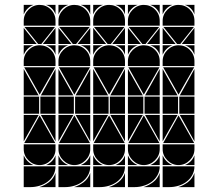

<svg xmlns="http://www.w3.org/2000/svg" viewBox="-20 -677 815 785"><path d="M284 -492Q311 -492 330 -473Q349 -454 349 -427V-407H219V-427Q219 -453 238.5 -472.5Q258 -492 284 -492ZM284 -657Q311 -657 330 -638Q349 -619 349 -592V-572H219V-592Q219 -618 238.5 -637.5Q258 -657 284 -657ZM568 -492Q595 -492 614 -473Q633 -454 633 -427V-407H503V-427Q503 -453 522.5 -472.5Q542 -492 568 -492ZM568 -657Q595 -657 614 -638Q633 -619 633 -592V-572H503V-592Q503 -618 522.5 -637.5Q542 -657 568 -657ZM426 -492Q453 -492 472 -473Q491 -454 491 -427V-407H361V-427Q361 -453 380.5 -472.5Q400 -492 426 -492ZM426 -657Q453 -657 472 -638Q491 -619 491 -592V-572H361V-592Q361 -618 380.5 -637.5Q400 -657 426 -657ZM361 3H491Q491 23 482 39Q473 55 458.5 66Q444 77 425.5 82.5Q407 88 389 88H361ZM219 3H349Q349 23 340 39Q331 55 316.5 66Q302 77 283.5 82.5Q265 88 247 88H219ZM503 3H633Q633 23 624 39Q615 55 600.5 66Q586 77 567.5 82.5Q549 88 531 88H503ZM568 -2Q542 -2 522.5 -21.5Q503 -41 503 -67V-87H633V-67Q633 -41 613.5 -21.5Q594 -2 568 -2ZM426 -2Q400 -2 380.5 -21.5Q361 -41 361 -67V-87H491V-67Q491 -41 471.5 -21.5Q452 -2 426 -2ZM284 -2Q258 -2 238.5 -21.5Q219 -41 219 -67V-87H349V-67Q349 -41 329.5 -21.5Q310 -2 284 -2ZM505 -92 568 -205 632 -92ZM221 -92 284 -205 348 -92ZM363 -92 426 -205 490 -92ZM348 -402 284 -290 221 -402ZM632 -402 568 -290 505 -402ZM490 -402 426 -290 363 -402ZM347 -567 291 -497H278L222 -567ZM631 -567 575 -497H562L506 -567ZM489 -567 433 -497H420L364 -567ZM566 -212H503V-282H566ZM282 -212H219V-282H282ZM424 -212H361V-282H424ZM349 -212H287V-282H349ZM633 -212H571V-282H633ZM491 -212H429V-282H491ZM503 -207H564L503 -99ZM503 -287V-395L564 -287ZM361 -287V-395L422 -287ZM219 -287V-395L280 -287ZM361 -207H422L361 -99ZM219 -207H280L219 -99ZM633 -287H573L633 -395ZM633 -207V-99L573 -207ZM349 -207V-99L289 -207ZM349 -287H289L349 -395ZM491 -207V-99L431 -207ZM491 -287H431L491 -395ZM219 -497V-563L272 -497ZM503 -497V-563L556 -497ZM361 -497V-563L414 -497ZM349 -497H297L349 -563ZM633 -497H581L633 -563ZM491 -497H439L491 -563ZM567 88Q589 81 607 67Q625 53 633 30V88ZM425 88Q447 81 465 67Q483 53 491 30V88ZM283 88Q305 81 323 67Q341 53 349 30V88ZM219 -42Q231 -14 259 -2H219ZM503 -42Q515 -14 543 -2H503ZM361 -42Q373 -14 401 -2H361ZM361 -492H401Q387 -487 377 -477Q367 -467 361 -453ZM310 -2Q324 -8 334 -18Q344 -28 349 -42V-2ZM594 -2Q608 -8 618 -18Q628 -28 633 -42V-2ZM361 -657H401Q387 -652 377 -642Q367 -632 361 -618ZM219 -657H259Q245 -652 235 -642Q225 -632 219 -618ZM503 -492H543Q529 -487 519 -477Q509 -467 503 -453ZM219 -492H259Q245 -487 235 -477Q225 -467 219 -453ZM452 -2Q466 -8 476 -18Q486 -28 491 -42V-2ZM503 -657H543Q529 -652 519 -642Q509 -632 503 -618ZM349 -657V-618Q339 -647 310 -657ZM633 -657V-618Q623 -647 594 -657ZM633 -492V-453Q623 -482 594 -492ZM491 -492V-453Q481 -482 452 -492ZM349 -492V-453Q339 -482 310 -492ZM491 -657V-618Q481 -647 452 -657ZM142 -492Q169 -492 188 -473Q207 -454 207 -427V-407H77V-427Q77 -453 96.5 -472.5Q116 -492 142 -492ZM142 -657Q169 -657 188 -638Q207 -619 207 -592V-572H77V-592Q77 -618 96.5 -637.5Q116 -657 142 -657ZM710 -492Q737 -492 756 -473Q775 -454 775 -427V-407H645V-427Q645 -453 664.5 -472.5Q684 -492 710 -492ZM710 -657Q737 -657 756 -638Q775 -619 775 -592V-572H645V-592Q645 -618 664.5 -637.5Q684 -657 710 -657ZM77 3H207Q207 23 198 39Q189 55 174.5 66Q160 77 141.5 82.5Q123 88 105 88H77ZM645 3H775Q775 23 766 39Q757 55 742.5 66Q728 77 709.5 82.5Q691 88 673 88H645ZM710 -2Q684 -2 664.5 -21.5Q645 -41 645 -67V-87H775V-67Q775 -41 755.5 -21.5Q736 -2 710 -2ZM142 -2Q116 -2 96.5 -21.5Q77 -41 77 -67V-87H207V-67Q207 -41 187.5 -21.5Q168 -2 142 -2ZM647 -92 710 -205 774 -92ZM79 -92 142 -205 206 -92ZM206 -402 142 -290 79 -402ZM774 -402 710 -290 647 -402ZM205 -567 149 -497H136L80 -567ZM773 -567 717 -497H704L648 -567ZM708 -212H645V-282H708ZM140 -212H77V-282H140ZM775 -212H713V-282H775ZM207 -212H145V-282H207ZM77 -287V-395L138 -287ZM645 -287V-395L706 -287ZM645 -207H706L645 -99ZM77 -207H138L77 -99ZM207 -287H147L207 -395ZM775 -207V-99L715 -207ZM775 -287H715L775 -395ZM207 -207V-99L147 -207ZM645 -497V-563L698 -497ZM77 -497V-563L130 -497ZM775 -497H723L775 -563ZM207 -497H155L207 -563ZM709 88Q731 81 749 67Q767 53 775 30V88ZM141 88Q163 81 181 67Q199 53 207 30V88ZM77 -42Q89 -14 117 -2H77ZM645 -42Q657 -14 685 -2H645ZM736 -2Q750 -8 760 -18Q770 -28 775 -42V-2ZM645 -657H685Q671 -652 661 -642Q651 -632 645 -618ZM77 -492H117Q103 -487 93 -477Q83 -467 77 -453ZM168 -2Q182 -8 192 -18Q202 -28 207 -42V-2ZM645 -492H685Q671 -487 661 -477Q651 -467 645 -453ZM77 -657H117Q103 -652 93 -642Q83 -632 77 -618ZM775 -657V-618Q765 -647 736 -657ZM775 -492V-453Q765 -482 736 -492ZM207 -492V-453Q197 -482 168 -492ZM207 -657V-618Q197 -647 168 -657Z"/></svg>

Font: CAT DyFa
Style: Regular
Weight: 400
Designer: Peter Wiegel
Foundry: Peter Wiegel
Version: Version 1.001; ttfautohint (v1.3)